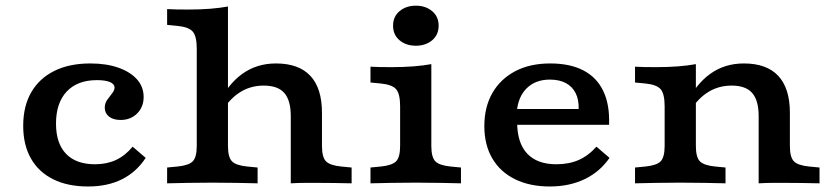

<svg xmlns="http://www.w3.org/2000/svg" viewBox="-20 -655 2983 686"><path d="M294.6 11.3Q222.1 11.3 170.2 -14.4Q118.3 -40 90.6 -88.6Q62.9 -137.2 62.9 -205.3Q62.9 -275.4 91.6 -325.2Q120.4 -375.1 174.2 -401.7Q228 -428.3 302.7 -428.3Q360.1 -428.3 402.9 -413.2Q445.7 -398.1 469.5 -371.4Q493.2 -344.8 493.2 -308.4Q493.2 -272.7 470 -249.6Q446.8 -226.4 411 -226.4Q384.9 -226.4 369.6 -238.4Q354.3 -250.4 354.3 -269.8Q354.3 -286.1 363.2 -298.4Q372 -310.8 380.6 -321.6Q389.2 -332.3 389.2 -342.1Q389.2 -354.9 372.7 -361.8Q356.2 -368.7 326.5 -368.7Q256.7 -368.7 218.4 -328Q180.1 -287.3 180.1 -213.4Q180.1 -142.8 216 -105.4Q251.8 -68.1 319.8 -68.1Q361.5 -68.1 394.7 -83.6Q427.8 -99.2 453.9 -131L500.6 -90.9Q467.1 -40.1 415.6 -14.4Q364.2 11.3 294.6 11.3Z M738.8 -2.4Q690.3 -2.4 651.8 -1.6Q613.3 -0.8 577.1 0V-56.5L613.7 -60Q654.6 -64 668.8 -78.8Q683 -93.6 683 -133.6V-208.2H794.5V-133.6Q794.5 -93.6 808.7 -78.8Q822.9 -64 863.8 -60L900.4 -56.5V0Q864.6 -0.8 825.9 -1.6Q787.2 -2.4 738.8 -2.4ZM1018.9 -208.2V-240.8Q1018.9 -296 996 -322.6Q973.1 -349.2 922.1 -349.2Q872.7 -349.2 833.5 -322.8Q794.2 -296.5 765.1 -243.6L757.1 -279.3Q793.6 -353.5 845.4 -390.9Q897.3 -428.3 966 -428.3Q1047.5 -428.3 1089 -383.9Q1130.4 -339.4 1130.4 -252V-208.2ZM1018.9 0V-208.2H1130.4V-133.6Q1130.4 -93.6 1144.6 -78.8Q1158.8 -64 1199.7 -60L1236.3 -56.5V0Q1207.2 -0.8 1172.1 -1.2Q1137 -1.6 1115.3 -1.6Q1093.6 -1.6 1070.1 -1.6Q1046.7 -1.6 1018.9 0ZM683 -208.2V-480.8Q683 -525.2 668.8 -541.9Q654.6 -558.6 613.7 -562.5L577.1 -566.1V-622.5Q592.3 -621.7 609 -621.3Q625.7 -620.9 652.4 -620.9Q695 -620.9 730.8 -623.7Q766.6 -626.6 794.5 -631.8V-622.5V-208.2Z M1409.6 -208.2V-275Q1409.6 -319.4 1395.4 -336.1Q1381.2 -352.7 1340.3 -356.7L1303.7 -360.2V-416.7Q1318.9 -415.9 1335.6 -415.5Q1352.3 -415.1 1379 -415.1Q1421.6 -415.1 1457.4 -417.9Q1493.2 -420.7 1521.1 -425.9V-416.7V-208.2ZM1465.4 -2.4Q1416.9 -2.4 1378.4 -1.6Q1339.9 -0.8 1303.7 0V-56.5L1340.3 -60Q1381.2 -64 1395.4 -78.8Q1409.6 -93.6 1409.6 -133.6V-208.2H1521.1V-133.6Q1521.1 -93.6 1535.3 -78.8Q1549.5 -64 1590.4 -60L1627 -56.5V0Q1591.2 -0.8 1552.5 -1.6Q1513.8 -2.4 1465.4 -2.4ZM1465.8 -491.6Q1431 -491.6 1407.7 -511Q1384.4 -530.4 1384.4 -563.2Q1384.4 -595.9 1407.7 -615.3Q1431 -634.7 1465.8 -634.7Q1500.6 -634.7 1523.9 -615.3Q1547.2 -595.9 1547.2 -563.2Q1547.2 -530.4 1523.9 -511Q1500.6 -491.6 1465.8 -491.6Z M1944.1 11.3Q1873 11.3 1820.2 -14.6Q1767.5 -40.4 1739 -88.9Q1710.5 -137.3 1710.5 -204.3Q1710.5 -272.4 1739.2 -322.6Q1768 -372.8 1820.8 -400.6Q1873.5 -428.3 1945.9 -428.3Q2017 -428.3 2064.7 -403.3Q2112.4 -378.3 2135.6 -329.5Q2158.9 -280.8 2156.1 -209.2H1788.2L1786.5 -265.6H2047.6Q2048.3 -299.8 2036.4 -322.9Q2024.5 -346.1 2001.5 -358.3Q1978.5 -370.6 1944.7 -370.6Q1893.5 -370.6 1862.1 -339.9Q1830.7 -309.1 1826.4 -254.1L1829.7 -249.5Q1828.9 -243.4 1828.3 -236.1Q1827.7 -228.8 1827.7 -219.2Q1827.7 -144.5 1863.5 -106.3Q1899.3 -68.1 1967.8 -68.1Q2012.8 -68.1 2047.7 -83.4Q2082.5 -98.8 2111 -131L2157.8 -90.9Q2123 -40.8 2068.6 -14.8Q2014.3 11.3 1944.1 11.3Z M2410.5 -2.4Q2362.1 -2.4 2323.6 -1.6Q2285.1 -0.8 2248.9 0V-56.5L2285.5 -60Q2326.4 -64 2340.6 -78.8Q2354.7 -93.6 2354.7 -133.6V-208.2H2466.3V-133.6Q2466.3 -93.6 2480.5 -78.8Q2494.7 -64 2535.6 -60L2572.2 -56.5V0Q2536.4 -0.8 2497.7 -1.6Q2459 -2.4 2410.5 -2.4ZM2354.7 -208.2V-275Q2354.7 -319.4 2340.6 -336.1Q2326.4 -352.7 2285.5 -356.7L2248.9 -360.2V-416.7Q2264 -415.9 2280.8 -415.5Q2297.5 -415.1 2324.1 -415.1Q2366.7 -415.1 2402.6 -417.9Q2438.4 -420.7 2466.3 -425.9V-416.7V-208.2ZM2690.6 -208.2V-240.8Q2690.6 -296 2667.7 -322.6Q2644.8 -349.2 2593.9 -349.2Q2544.5 -349.2 2505.2 -322.8Q2466 -296.5 2436.8 -243.6L2428.9 -279.3Q2465.4 -353.5 2517.2 -390.9Q2569 -428.3 2637.8 -428.3Q2719.3 -428.3 2760.7 -383.9Q2802.2 -339.4 2802.2 -252V-208.2ZM2690.6 0V-208.2H2802.2V-133.6Q2802.2 -93.6 2816.4 -78.8Q2830.6 -64 2871.5 -60L2908.1 -56.5V0Q2878.9 -0.8 2843.9 -1.2Q2808.8 -1.6 2787.1 -1.6Q2765.4 -1.6 2741.9 -1.6Q2718.5 -1.6 2690.6 0Z"/></svg>

Font: Playfair 5pt SemiExpanded Light
Style: Regular
Weight: 300
Width: 6
Designer: Claus Eggers Sørensen
Foundry: Claus Eggers Sørensen
Version: Version 2.203